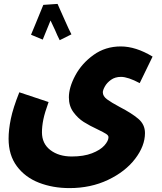

<svg xmlns="http://www.w3.org/2000/svg" viewBox="-20 -734 832 984"><path d="M79 -261 229 -211Q209 -156 202 -121Q195 -86 195 -56Q195 2 238 35Q281 68 348 68Q409 68 451.5 51.5Q494 35 515 11.5Q536 -12 536 -31Q536 -40 523.5 -48Q511 -56 482 -70Q439 -90 409 -109Q379 -128 356 -159.5Q333 -191 333 -235Q333 -286 366 -347.5Q399 -409 459.5 -452.5Q520 -496 599 -496Q676 -496 762 -444L696 -308Q636 -340 600 -340Q570 -340 549 -325Q528 -310 517.5 -291Q507 -272 507 -261Q507 -241 528.5 -225Q550 -209 593 -186Q655 -154 689 -125Q723 -96 723 -52Q723 14 672.5 80Q622 146 533.5 188Q445 230 336 230Q251 230 180 202.5Q109 175 66.5 118Q24 61 24 -23Q24 -69 35.5 -125Q47 -181 79 -261ZM286 -528Q280 -539 274 -552.5Q268 -566 262 -580L239 -629L210 -558L199 -531L139 -556L159 -604Q197 -696 202 -709L275 -714L286 -689Q293 -674 313 -628.5Q333 -583 346 -558Z"/></svg>

Font: Noto Sans Arabic CondBlack
Style: Regular
Weight: 900
Width: 3
Designer: Nadine Chahine
Foundry: Monotype Imaging Inc.
Version: Version 1.001